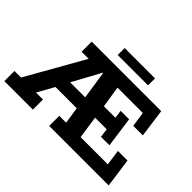

<svg xmlns="http://www.w3.org/2000/svg" viewBox="-138 -977 1248 1248"><g transform="rotate(45 486.0 -352.5)"><path d="M-4 0V-93H56L281 -490H216V-583H855L882 -387H794L779 -490H546L569 -342H675L667 -398H745L774 -188H696L688 -249H581L604 -93H854L839 -201H927L955 0H408V-93H471L450 -230L485 -208H232L278 -244L194 -93H258V0ZM286 -264 271 -297H473L445 -278L413 -490H409ZM397 -641V-705H676V-641Z"/></g></svg>

Font: Rokkitt SemiBold
Style: Bold
Weight: 700
Version: Version 3.103